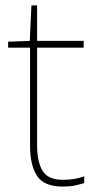

<svg xmlns="http://www.w3.org/2000/svg" viewBox="-20 -679 359 709"><path d="M212 -15Q237 -15 256 -18.5Q275 -22 291 -28V-3Q275 2 256.5 6Q238 10 212 10Q142 10 116.5 -30Q91 -70 91 -140V-503H10V-525L90 -528L96 -659H117V-528H289V-503H117V-143Q117 -82 137 -48.5Q157 -15 212 -15Z"/></svg>

Font: Noto Sans Syriac Western Thin
Style: Regular
Weight: 100
Designer: Patrick Giasson and the Monotype Design Team
Foundry: Monotype Imaging Inc.
Version: Version 3.000; ttfautohint (v1.8.4.7-5d5b)